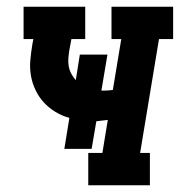

<svg xmlns="http://www.w3.org/2000/svg" viewBox="-20 -550 540 570"><path d="M242 0V-96H284L300 -194Q291 -193 283 -192Q275 -191 266 -190L252 -108H171L186 -200Q164 -206 145 -217.5Q126 -229 111 -245Q96 -261 86 -281.5Q76 -302 72 -324.5Q68 -347 70 -370.5Q72 -394 76 -418L79 -434H50V-530H233V-434H192L186 -402Q184 -390 183 -377.5Q182 -365 184 -353.5Q186 -342 191.5 -331.5Q197 -321 205 -312L217 -388H299L281 -281Q283 -281 284.5 -281Q286 -281 288 -281Q294 -281 301 -281.5Q308 -282 315 -283L340 -434H311V-530H494V-434H452L396 -96H425V0Z"/></svg>

Font: Iosevka Curly Slab Oblique
Style: Bold
Weight: 700
Italic angle: -9°
Monospace: yes
Designer: Belleve Invis
Foundry: Belleve Invis
Version: Version 11.1.0; ttfautohint (v1.8.3)